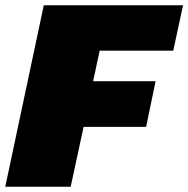

<svg xmlns="http://www.w3.org/2000/svg" viewBox="-23 -708 714 728"><path d="M-3 0 143 -688H671L634 -516H355L330 -400H567L531 -227H294L245 0Z"/></svg>

Font: Saira SemiExpanded Black
Style: Italic
Weight: 900
Width: 6
Italic angle: -12°
Designer: Hector Gatti with collaboration of the Omnibus-Type team
Foundry: Omnibus-Type
Version: Version 1.101